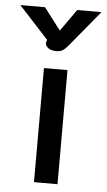

<svg xmlns="http://www.w3.org/2000/svg" viewBox="-98 -777 452 813"><g transform="rotate(5 127.5 -371.0)"><path d="M78 -485H178V0H78ZM77 -592Q77 -594 79 -600L81 -605L-45 -742H60L131 -649L197 -742H300L172 -587Q159 -572 149 -566.5Q139 -561 123 -561Q101 -561 89 -570.5Q77 -580 77 -592Z"/></g></svg>

Font: Niramit Medium
Style: Regular
Weight: 500
Designer: Katatrad Aksorn Co.,Ltd.
Foundry: Cadson Demak Co.,Ltd.
Version: Version 1.000; ttfautohint (v1.6)